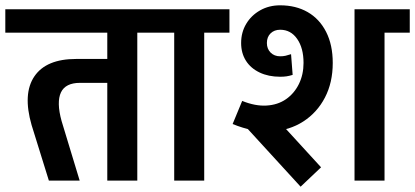

<svg xmlns="http://www.w3.org/2000/svg" viewBox="-45 -680 1563 723"><path d="M74 -209Q40 -327 84.5 -392.5Q129 -458 242 -458H290L304 -368H256Q229 -368 211 -359Q193 -350 184.5 -332Q176 -314 176.5 -287Q177 -260 187 -224ZM139 0 74 -209 187 -224 255 0ZM289 -368V-458H369V-368ZM-25 -557V-645H420V-557ZM359 0V-633H472V0ZM265 -557V-645H567V-557Z M611 0V-633H724V0ZM517 -557V-645H819V-557Z M1290 0V-645H1403V0ZM1322 -557V-645H1498V-557ZM831 -213 867 -300Q916 -280 958.5 -282.5Q1001 -285 1032 -306.5Q1063 -328 1080.5 -363.5Q1098 -399 1098 -443H1208Q1208 -369 1178.5 -312.5Q1149 -256 1097 -222.5Q1045 -189 977 -185Q909 -181 831 -213ZM1010 -391Q966 -391 932.5 -407Q899 -423 881 -451.5Q863 -480 863 -518H960Q960 -496 974 -482Q988 -468 1010 -468ZM1010 -391V-468Q1021 -468 1030 -470Q1039 -472 1051 -476L1057 -398Q1044 -394 1033.5 -392.5Q1023 -391 1010 -391ZM863 -518Q863 -558 882 -590Q901 -622 934.5 -641Q968 -660 1010 -660V-568Q988 -568 974 -554.5Q960 -541 960 -518ZM1098 -443Q1098 -499 1074 -533.5Q1050 -568 1010 -568V-660Q1069 -660 1113.5 -634.5Q1158 -609 1183 -560Q1208 -511 1208 -443ZM1087 23 881 -202 959 -274 1164 -50Z"/></svg>

Font: Akshar Light Medium
Style: Regular
Weight: 500
Version: Version 1.100